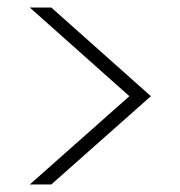

<svg xmlns="http://www.w3.org/2000/svg" viewBox="-20 -630 477 509"><path d="M59 -141 323 -375 59 -610H116L380 -375L116 -141Z"/></svg>

Font: Poppins ExtraLight
Style: Regular
Weight: 275
Designer: Ninad Kale (Devanagari), Jonny Pinhorn (Latin)
Foundry: Indian Type Foundry
Version: Version 3.200;PS 1.000;hotconv 16.6.54;makeotf.lib2.5.65590